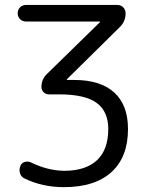

<svg xmlns="http://www.w3.org/2000/svg" viewBox="-20 -773 595 780"><path d="M419.9 -249Q419.9 -320.3 372.6 -355Q325.2 -389.6 220.7 -389.6H179.7Q166 -389.6 157.2 -398.4Q148.4 -407.2 148.4 -419.9Q148.4 -451.2 170.9 -472.7L385.7 -682.6Q386.7 -683.6 386.7 -684.6Q386.7 -685.5 385.7 -685.5H85.9Q71.3 -685.5 61.5 -695.3Q51.8 -705.1 51.8 -719.2Q51.8 -733.4 61.5 -743.2Q71.3 -752.9 85.9 -752.9H457Q470.7 -752.9 480.5 -743.2Q490.2 -733.4 490.2 -718.8Q490.2 -685.5 465.8 -662.1L252 -451.2Q251 -450.2 251 -449.2Q251 -448.2 252 -448.2H281.2Q387.7 -448.2 443.8 -397.5Q500 -346.7 500 -249Q500 -134.8 432.6 -73.7Q365.2 -12.7 240.2 -12.7Q151.4 -12.7 80.1 -47.9Q66.4 -53.7 61.5 -68.4Q56.6 -83 62.5 -97.7Q66.4 -110.4 79.6 -114.7Q92.8 -119.1 105.5 -113.3Q172.9 -80.1 240.2 -79.1Q328.1 -79.1 374 -122.1Q419.9 -165 419.9 -249Z"/></svg>

Font: Gen Jyuu Gothic P Normal
Style: Regular
Weight: 300
Designer: [Source Han Sans]
Ryoko NISHIZUKA  (kana & ideographs); Paul D. Hunt (Latin, Greek & Cyrillic); Wenlong ZHANG  (bopomofo
Version: Version 1.002.20150607